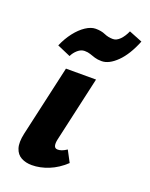

<svg xmlns="http://www.w3.org/2000/svg" viewBox="-129 -733 631 810"><g transform="rotate(20 186.0 -328.0)"><path d="M115 8Q88 8 67.5 -3Q47 -14 39 -39Q31 -64 40 -105L112 -424H247L181 -131Q177 -113 180 -102Q183 -91 196 -91Q204 -91 213 -94Q222 -97 236 -106L263 -55Q229 -23 190.5 -7.5Q152 8 115 8ZM108 -479 48 -505Q63 -540 84 -567Q105 -594 128.5 -609.5Q152 -625 173 -625Q198 -625 216 -617Q234 -609 255 -609Q271 -609 286 -624Q301 -639 312 -664L372 -640Q346 -575 310.5 -540Q275 -505 242 -505Q224 -505 211 -509Q198 -513 187 -517Q176 -521 161 -521Q145 -521 130.5 -508.5Q116 -496 108 -479Z"/></g></svg>

Font: Ysabeau Office ExtraBold
Style: Italic
Weight: 800
Italic angle: -12°
Designer: Christian Thalmann (Catharsis Fonts)
Version: Version 2.001;gftools[0.9.30]; featfreeze: tnum,lnum,ss02